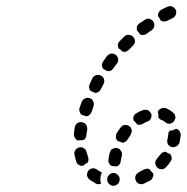

<svg xmlns="http://www.w3.org/2000/svg" viewBox="-20 -584 600 616"><path d="M330 6Q336 12 344 12Q352 12 358 6Q364 0 364 -8V-9Q364 -17 358 -23Q352 -29 344 -29Q336 -29 330 -23Q324 -17 324 -9V-8Q324 0 330 6ZM468 -11Q470 -14 471 -18Q472 -20 472 -23Q472 -26 471 -28Q470 -29 470 -29Q465 -34 461 -40Q456 -43 451 -43Q446 -42 441 -40Q433 -35 425 -31Q418 -27 415 -20Q412 -12 416 -4Q417 -1 420 2Q423 5 427 6Q431 7 435 7Q439 7 442 5Q452 0 462 -5Q466 -7 468 -11ZM304 -24Q306 -27 307 -30Q307 -30 306 -31Q306 -31 305 -31Q298 -35 291 -40Q284 -45 276 -44Q268 -42 263 -36Q261 -33 260 -29Q259 -25 259 -21Q260 -17 262 -14Q264 -10 267 -8Q277 -1 288 5Q291 7 295 7Q299 7 303 6Q303 6 303 6Q304 6 304 5Q302 -1 302 -8V-9Q302 -17 304 -24ZM531 -78Q530 -85 526 -90Q518 -92 512 -97Q512 -97 512 -97Q511 -97 510 -97Q509 -97 508 -97Q504 -96 500 -94Q497 -92 495 -89Q489 -81 483 -74Q478 -68 478 -60Q479 -52 485 -46Q488 -43 492 -42Q495 -41 499 -41Q503 -41 507 -43Q510 -45 513 -48Q521 -56 527 -66Q531 -71 531 -78ZM354 -50Q355 -51 357 -51Q358 -52 360 -53Q363 -55 365 -59Q367 -62 367 -66Q369 -76 371 -85Q373 -93 368 -100Q364 -107 356 -109Q352 -110 348 -109Q344 -108 340 -106Q337 -104 335 -101Q333 -97 332 -94Q329 -83 328 -72Q327 -65 330 -60Q333 -54 339 -51Q342 -51 344 -51Q349 -51 354 -50ZM229 -58Q226 -61 225 -65Q221 -76 219 -88Q218 -92 219 -96Q220 -100 222 -103Q224 -106 227 -108Q231 -111 235 -111Q243 -113 250 -108Q256 -104 258 -95Q260 -87 263 -79Q264 -75 264 -70Q263 -66 261 -62Q259 -61 257 -60Q251 -57 247 -52Q244 -52 241 -52Q238 -52 235 -54Q232 -55 229 -58ZM556 -163Q552 -169 545 -171Q543 -170 541 -169Q534 -165 525 -165Q525 -165 525 -165Q523 -163 521 -160Q520 -157 520 -154Q519 -145 517 -136Q515 -128 519 -121Q523 -114 532 -112Q535 -111 539 -112Q543 -113 547 -115Q550 -117 552 -120Q555 -123 556 -127Q558 -138 560 -150Q560 -157 556 -163ZM367 -175Q372 -182 380 -183Q388 -184 395 -179Q398 -177 400 -174Q402 -170 403 -166Q403 -162 402 -159Q401 -155 399 -151Q394 -144 389 -136Q387 -132 382 -129Q378 -126 373 -126Q367 -129 360 -131Q359 -131 358 -131Q353 -136 352 -143Q351 -149 354 -156Q360 -166 367 -175ZM220 -176Q222 -184 228 -189Q235 -193 243 -192Q247 -191 251 -189Q254 -187 256 -184Q259 -181 259 -177Q260 -173 260 -169Q258 -159 257 -150Q257 -146 255 -142Q253 -139 250 -136Q249 -136 247 -135Q246 -134 245 -134Q238 -135 230 -133Q230 -133 230 -133Q224 -136 220 -142Q217 -147 217 -154Q218 -165 220 -176ZM439 -231Q442 -232 446 -232Q450 -232 454 -231Q458 -229 460 -226Q463 -223 465 -220Q468 -212 464 -204Q461 -197 453 -194Q445 -191 437 -186Q434 -184 430 -184Q426 -183 422 -184Q422 -184 421 -185Q420 -185 419 -185Q419 -186 419 -186Q415 -192 409 -197Q406 -204 409 -211Q411 -217 418 -221Q428 -227 439 -231ZM536 -222Q539 -220 541 -216Q542 -212 543 -208Q543 -204 541 -201Q540 -197 537 -194Q532 -188 524 -187Q515 -187 509 -193Q505 -197 498 -199Q495 -200 493 -202Q490 -204 488 -207Q488 -210 488 -212Q489 -219 486 -225Q489 -233 497 -236Q504 -239 512 -237Q525 -232 536 -222ZM242 -257Q245 -265 253 -268Q260 -272 268 -269Q272 -268 275 -265Q278 -262 279 -259Q281 -255 281 -251Q281 -247 280 -243Q277 -234 274 -225Q272 -221 270 -218Q267 -215 264 -213Q262 -212 261 -212Q259 -211 257 -211Q252 -213 247 -214Q245 -215 243 -215Q238 -218 236 -225Q233 -231 235 -237Q239 -247 242 -257ZM277 -334Q281 -341 289 -343Q297 -345 305 -341Q312 -337 314 -329Q316 -322 312 -314Q308 -306 303 -297Q301 -292 296 -289Q291 -286 285 -286Q281 -288 276 -290Q274 -291 271 -292Q267 -296 266 -303Q265 -309 268 -315Q272 -324 277 -334ZM323 -404Q328 -410 336 -412Q345 -413 351 -408Q358 -403 359 -395Q360 -386 355 -380Q349 -372 343 -364Q340 -359 335 -357Q329 -355 323 -356Q320 -359 315 -361Q313 -362 311 -363Q307 -369 307 -375Q307 -381 311 -387Q317 -395 323 -404ZM379 -467Q385 -473 393 -472Q401 -472 407 -466Q413 -460 413 -452Q413 -444 407 -438Q400 -431 393 -424Q389 -420 383 -418Q377 -417 372 -419Q369 -423 365 -426Q363 -427 361 -428Q358 -434 358 -441Q359 -447 364 -452Q371 -459 379 -467ZM444 -520Q451 -525 459 -524Q467 -522 472 -515Q476 -508 475 -500Q473 -492 467 -487Q458 -482 451 -476Q446 -472 440 -472Q434 -471 429 -474Q427 -478 423 -482Q422 -484 420 -485Q418 -491 419 -498Q421 -504 426 -508Q435 -514 444 -520ZM492 -548Q494 -551 498 -553Q507 -558 517 -562Q525 -566 532 -563Q540 -560 544 -552Q547 -545 544 -537Q541 -529 534 -526Q525 -522 516 -517Q511 -515 505 -515Q499 -516 495 -519Q493 -524 490 -528Q489 -530 487 -532Q487 -534 487 -536Q487 -539 488 -541Q489 -545 492 -548Z"/></svg>

Font: FRB American Cursive Dashed
Style: Bold Italic
Weight: 700
Italic angle: -25°
Version: Version 2.0;Modular Font Editor K font №1